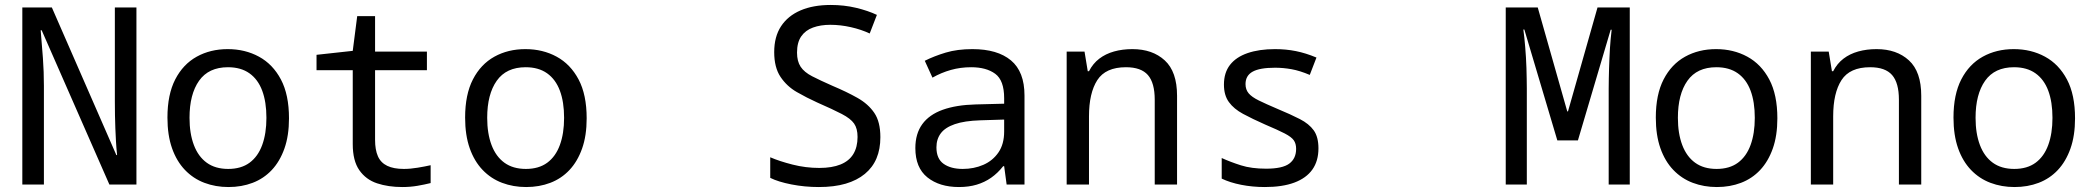

<svg xmlns="http://www.w3.org/2000/svg" viewBox="-20 -744 8440 774"><path d="M70 0V-714H189L449 -119H452Q449 -148 447.5 -174.5Q446 -201 445 -226.5Q444 -252 443.5 -279Q443 -306 443 -336V-714H530V0H421L148 -622H144Q146 -594 148.5 -566Q151 -538 153 -510Q155 -482 156 -454Q157 -426 157 -398V0Z M901 10Q849 10 804 -7Q759 -24 725.5 -59Q692 -94 673.5 -146.5Q655 -199 655 -270Q655 -363 686.5 -424Q718 -485 773 -515.5Q828 -546 898 -546Q968 -546 1024 -515.5Q1080 -485 1112.5 -423.5Q1145 -362 1145 -267Q1145 -197 1126.5 -145Q1108 -93 1075.5 -58.5Q1043 -24 998.5 -7Q954 10 901 10ZM900 -63Q952 -63 986 -88Q1020 -113 1037 -159.5Q1054 -206 1054 -269Q1054 -333 1037 -378.5Q1020 -424 985.5 -448.5Q951 -473 899 -473Q821 -473 782.5 -418.5Q744 -364 744 -269Q744 -206 761.5 -159.5Q779 -113 813.5 -88Q848 -63 900 -63Z M1602 10Q1545 10 1500 -5Q1455 -20 1428.5 -58Q1402 -96 1402 -163V-461H1256V-523L1402 -539L1420 -679H1492V-536H1701V-461H1492V-180Q1492 -140 1503.5 -114Q1515 -88 1541 -75.5Q1567 -63 1608 -63Q1634 -63 1664 -68Q1694 -73 1716 -78V-6Q1692 0 1663 5Q1634 10 1602 10Z M2101 10Q2049 10 2004 -7Q1959 -24 1925.5 -59Q1892 -94 1873.5 -146.5Q1855 -199 1855 -270Q1855 -363 1886.5 -424Q1918 -485 1973 -515.5Q2028 -546 2098 -546Q2168 -546 2224 -515.5Q2280 -485 2312.5 -423.5Q2345 -362 2345 -267Q2345 -197 2326.5 -145Q2308 -93 2275.5 -58.5Q2243 -24 2198.5 -7Q2154 10 2101 10ZM2100 -63Q2152 -63 2186 -88Q2220 -113 2237 -159.5Q2254 -206 2254 -269Q2254 -333 2237 -378.5Q2220 -424 2185.5 -448.5Q2151 -473 2099 -473Q2021 -473 1982.5 -418.5Q1944 -364 1944 -269Q1944 -206 1961.5 -159.5Q1979 -113 2013.5 -88Q2048 -63 2100 -63Z M3281 10Q3224 10 3170.5 -0.5Q3117 -11 3085 -27V-110Q3122 -94 3175 -80.5Q3228 -67 3283 -67Q3334 -67 3368.5 -81Q3403 -95 3420 -123Q3437 -151 3437 -192Q3437 -226 3423 -246Q3409 -266 3373.5 -284.5Q3338 -303 3274 -331Q3232 -350 3192 -373Q3152 -396 3126.5 -434Q3101 -472 3101 -534Q3101 -596 3128.5 -638Q3156 -680 3207 -702Q3258 -724 3329 -724Q3383 -724 3431 -712.5Q3479 -701 3515 -684L3486 -609Q3452 -625 3410 -634.5Q3368 -644 3327 -644Q3288 -644 3257.5 -633Q3227 -622 3210 -597.5Q3193 -573 3193 -532Q3193 -497 3207.5 -475Q3222 -453 3254 -436.5Q3286 -420 3336 -398Q3393 -374 3436.5 -349.5Q3480 -325 3504.5 -289Q3529 -253 3529 -191Q3529 -143 3513.5 -106Q3498 -69 3466.5 -43Q3435 -17 3389 -3.5Q3343 10 3281 10Z M3846 10Q3767 10 3718.5 -29Q3670 -68 3670 -147Q3670 -205 3698 -243.5Q3726 -282 3780.5 -301.5Q3835 -321 3913 -323L4028 -326V-348Q4028 -420 3992 -446.5Q3956 -473 3895 -473Q3852 -473 3813 -462Q3774 -451 3739 -431L3708 -499Q3746 -518 3792.5 -532Q3839 -546 3900 -546Q4001 -546 4055.5 -500.5Q4110 -455 4110 -359V0H4038L4028 -74H4024Q4002 -46 3975.5 -27.5Q3949 -9 3917 0.5Q3885 10 3846 10ZM3861 -63Q3906 -63 3944 -79.5Q3982 -96 4005 -129.5Q4028 -163 4028 -214V-262L3932 -259Q3868 -257 3829 -243.5Q3790 -230 3772.5 -206.5Q3755 -183 3755 -150Q3755 -104 3784 -83.5Q3813 -63 3861 -63Z M4280 0V-536H4352L4365 -457H4370Q4386 -488 4411.5 -507.5Q4437 -527 4471 -536.5Q4505 -546 4545 -546Q4626 -546 4675.5 -500.5Q4725 -455 4725 -358V0H4635V-342Q4635 -410 4607.5 -441.5Q4580 -473 4519 -473Q4437 -473 4403.5 -421Q4370 -369 4370 -275V0Z M5079 10Q5029 10 4983.5 1Q4938 -8 4905 -24V-107Q4940 -91 4982.5 -77.5Q5025 -64 5084 -64Q5150 -64 5177.5 -84.5Q5205 -105 5205 -144Q5205 -165 5195.5 -178.5Q5186 -192 5159 -206Q5132 -220 5080 -242Q5028 -265 4991 -285Q4954 -305 4934 -332.5Q4914 -360 4914 -403Q4914 -451 4938.5 -482.5Q4963 -514 5009.5 -530Q5056 -546 5120 -546Q5164 -546 5204 -538Q5244 -530 5287 -512L5260 -442Q5220 -459 5186.5 -465Q5153 -471 5120 -471Q5058 -471 5029.5 -455Q5001 -439 5001 -405Q5001 -383 5013.5 -368Q5026 -353 5054.5 -339Q5083 -325 5130 -305Q5183 -283 5220 -264Q5257 -245 5276 -218.5Q5295 -192 5295 -146Q5295 -95 5270.5 -60.5Q5246 -26 5198 -8Q5150 10 5079 10Z M6050 0V-714H6179L6298 -295H6301L6420 -714H6550V0H6465V-387Q6465 -407 6465.5 -427Q6466 -447 6466.5 -467.5Q6467 -488 6468 -508Q6469 -528 6470 -548Q6471 -568 6473 -587Q6475 -606 6477 -624H6473L6341 -178H6258L6125 -625H6121Q6123 -610 6125 -592Q6127 -574 6128.5 -554Q6130 -534 6131.5 -512.5Q6133 -491 6133.5 -469.5Q6134 -448 6134.5 -427Q6135 -406 6135 -387V0Z M6901 10Q6849 10 6804 -7Q6759 -24 6725.5 -59Q6692 -94 6673.5 -146.5Q6655 -199 6655 -270Q6655 -363 6686.5 -424Q6718 -485 6773 -515.5Q6828 -546 6898 -546Q6968 -546 7024 -515.5Q7080 -485 7112.5 -423.5Q7145 -362 7145 -267Q7145 -197 7126.5 -145Q7108 -93 7075.5 -58.5Q7043 -24 6998.5 -7Q6954 10 6901 10ZM6900 -63Q6952 -63 6986 -88Q7020 -113 7037 -159.5Q7054 -206 7054 -269Q7054 -333 7037 -378.5Q7020 -424 6985.5 -448.5Q6951 -473 6899 -473Q6821 -473 6782.5 -418.5Q6744 -364 6744 -269Q6744 -206 6761.5 -159.5Q6779 -113 6813.5 -88Q6848 -63 6900 -63Z M7280 0V-536H7352L7365 -457H7370Q7386 -488 7411.5 -507.5Q7437 -527 7471 -536.5Q7505 -546 7545 -546Q7626 -546 7675.5 -500.5Q7725 -455 7725 -358V0H7635V-342Q7635 -410 7607.5 -441.5Q7580 -473 7519 -473Q7437 -473 7403.5 -421Q7370 -369 7370 -275V0Z M8101 10Q8049 10 8004 -7Q7959 -24 7925.5 -59Q7892 -94 7873.5 -146.5Q7855 -199 7855 -270Q7855 -363 7886.5 -424Q7918 -485 7973 -515.5Q8028 -546 8098 -546Q8168 -546 8224 -515.5Q8280 -485 8312.5 -423.5Q8345 -362 8345 -267Q8345 -197 8326.5 -145Q8308 -93 8275.5 -58.5Q8243 -24 8198.5 -7Q8154 10 8101 10ZM8100 -63Q8152 -63 8186 -88Q8220 -113 8237 -159.5Q8254 -206 8254 -269Q8254 -333 8237 -378.5Q8220 -424 8185.5 -448.5Q8151 -473 8099 -473Q8021 -473 7982.5 -418.5Q7944 -364 7944 -269Q7944 -206 7961.5 -159.5Q7979 -113 8013.5 -88Q8048 -63 8100 -63Z"/></svg>

Font: Noto Sans Mono
Style: Regular
Weight: 400
Designer: Monotype Design Team
Foundry: Monotype Imaging Inc.
Version: Version 2.014